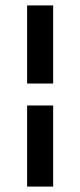

<svg xmlns="http://www.w3.org/2000/svg" viewBox="-20 -608 296 708"><path d="M80 -300V-588H176V-300ZM80 80V-219H176V80Z"/></svg>

Font: Goldman
Style: Regular
Weight: 400
Designer: Jaikishan Patel
Version: Version 1.000; ttfautohint (v1.8.3)